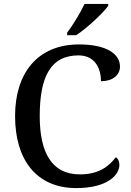

<svg xmlns="http://www.w3.org/2000/svg" viewBox="-20 -951 669 981"><path d="M323 -784V-771H369C425 -807 508 -886 533 -921V-931H412C391 -886 352 -822 323 -784ZM370 10C527 10 590 -56 590 -108C590 -127 583 -140 572 -148C538 -103 487 -60 388 -60C242 -60 183 -175 183 -358C183 -556 237 -668 381 -668C467 -668 496 -599 496 -536C554 -536 593 -566 593 -611C593 -675 525 -724 384 -724C169 -724 57 -574 57 -358C57 -137 164 10 370 10Z"/></svg>

Font: Noto Serif Ethiopic Medium
Style: Regular
Weight: 500
Designer: Monotype Design Team
Foundry: Monotype Imaging Inc.
Version: Version 2.102